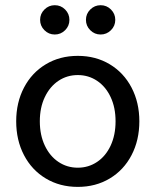

<svg xmlns="http://www.w3.org/2000/svg" viewBox="-20 -712 600 741"><path d="M42.5 -243.9Q42.5 -316.3 72.6 -373.9Q102.7 -431.5 156.8 -463.9Q210.8 -496.4 280.2 -496.4Q349.5 -496.4 403.6 -463.9Q457.6 -431.5 487.7 -373.9Q517.8 -316.3 517.8 -243.9Q517.8 -170.9 487.7 -113.3Q457.6 -55.6 403.6 -23.2Q349.5 9.3 280.2 9.3Q210.8 9.3 156.8 -23.2Q102.7 -55.6 72.6 -113.3Q42.5 -170.9 42.5 -243.9ZM426 -243.9Q426 -296.9 407 -337.3Q388 -377.8 354.7 -400.1Q321.5 -422.3 280.2 -422.3Q238.8 -422.3 205.6 -400.1Q172.3 -377.8 153 -337.3Q133.7 -296.9 133.7 -243.9Q133.7 -190.9 153 -150.1Q172.3 -109.3 205.6 -87.1Q238.8 -64.8 280.2 -64.8Q321.5 -64.8 354.7 -87.1Q388 -109.3 407 -150.1Q426 -190.9 426 -243.9ZM134.8 -635.5Q134.8 -658.8 151.5 -675.3Q168.1 -691.9 191.5 -691.9Q214.8 -691.9 231.4 -675.3Q247.9 -658.6 247.9 -635.3Q247.9 -612 231.3 -595.4Q214.6 -578.8 191.3 -578.8Q168 -578.8 151.4 -595.5Q134.8 -612.1 134.8 -635.5ZM311.7 -635.5Q311.7 -658.8 328.4 -675.3Q345.1 -691.9 368.4 -691.9Q391.7 -691.9 408.3 -675.3Q424.9 -658.6 424.9 -635.3Q424.9 -612 408.2 -595.4Q391.5 -578.8 368.2 -578.8Q344.9 -578.8 328.3 -595.5Q311.7 -612.1 311.7 -635.5Z"/></svg>

Font: SN Pro Thin
Style: Regular
Weight: 200
Designer: Tobias Whetton
Foundry: Supernotes
Version: Version 1.003;Glyphs 3.3 (3324)